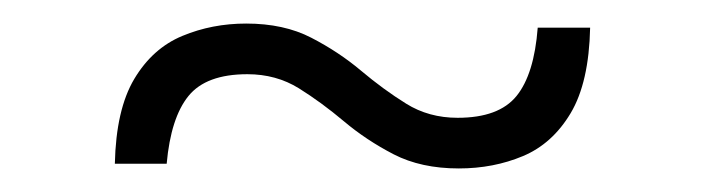

<svg xmlns="http://www.w3.org/2000/svg" viewBox="-20 -329 598 163"><path d="M77.5 -190Q78.5 -236 94 -262Q109.5 -288 134.8 -298.5Q160 -309 189 -309Q221 -309 244.2 -297Q267.5 -285 286.5 -269Q305.5 -253 324.8 -241Q344 -229 368.5 -229Q403.5 -229 418.5 -247.5Q433.5 -266 436.5 -305.5H481Q480 -259 464.5 -233Q449 -207 424 -196.5Q399 -186 369.5 -186Q337.5 -186 314.2 -198Q291 -210 272 -226Q253 -242 233.8 -254Q214.5 -266 190 -266Q155 -266 140 -247.5Q125 -229 121.5 -190Z"/></svg>

Font: Newsreader 60pt SemiBold
Style: Regular
Weight: 600
Designer: Hugues Gentile
Foundry: Production Type
Version: Version 1.003